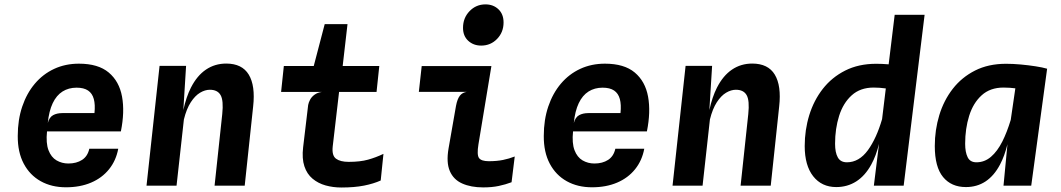

<svg xmlns="http://www.w3.org/2000/svg" viewBox="-20 -847 4840 876"><path d="M281 7.5Q215.5 7.5 165.8 -20.2Q116 -48 88.2 -100.5Q60.5 -153 61 -226.5Q61 -300.5 81.5 -361Q102 -421.5 139 -465.2Q176 -509 227.2 -532.8Q278.5 -556.5 340 -556.5Q428 -556.5 476 -516.2Q524 -476 536.8 -406.2Q549.5 -336.5 531.5 -247.5H194.5Q189 -194 201.2 -161.8Q213.5 -129.5 238 -115.2Q262.5 -101 292 -101Q329 -101 354.5 -117.5Q380 -134 387.5 -168.5H519.5Q509.5 -114.5 477.5 -74.8Q445.5 -35 395.5 -13.8Q345.5 7.5 281 7.5ZM198 -286Q205 -312 222.2 -321.5Q239.5 -331 264.5 -331H411Q415 -369.5 408 -395.2Q401 -421 381.8 -434Q362.5 -447 329.5 -447Q293 -447 265.2 -429.5Q237.5 -412 220.5 -376.2Q203.5 -340.5 198 -286Z M648.5 0 708 -546.5H829L816.5 -345Q829.5 -404.5 851 -447Q879 -502 919.8 -529.5Q960.5 -557 1012 -557Q1084.5 -557 1115 -506.5Q1145.5 -456 1135 -361.5L1096.5 0H959L994 -326.5Q1000.5 -388.5 986.5 -413Q972.5 -437.5 937.5 -437.5Q915.5 -437.5 892.8 -424Q870 -410.5 850.5 -380.5Q831 -350.5 819 -302L785.5 0Z M1537.5 8.5Q1499.5 8.5 1465.5 -1Q1431.5 -10.5 1406 -31.8Q1380.5 -53 1368.8 -88.2Q1357 -123.5 1363 -175L1386 -368Q1388 -379.5 1395 -392.5Q1402 -405.5 1415.5 -415.2Q1429 -425 1448.5 -427.5H1262.5L1275 -546H1411.5L1461.5 -737H1565.5L1543.5 -546H1710.5L1698 -427.5H1527L1498 -178.5Q1493.5 -137.5 1513 -123Q1532.5 -108.5 1571 -108.5Q1623 -108.5 1659 -118.5Q1695 -128.5 1729.5 -145L1717 -23.5Q1685 -9 1641 -0.2Q1597 8.5 1537.5 8.5Z M2175.5 -639Q2140 -639 2116.2 -661Q2092.5 -683 2092.5 -720Q2092.5 -765 2122.2 -796Q2152 -827 2195 -827Q2230.5 -827 2254 -804.8Q2277.5 -782.5 2277.5 -744.5Q2277.5 -700 2248 -669.5Q2218.5 -639 2175.5 -639ZM2184.5 8Q2128.5 8 2088.8 -9.8Q2049 -27.5 2032.2 -66.8Q2015.5 -106 2026.5 -169.5L2060.5 -364Q2066.5 -395.5 2078 -410.2Q2089.5 -425 2110 -428H1891L1904 -545.5H2222L2163 -189Q2155 -140.5 2165.5 -126Q2176 -111.5 2210.5 -111.5Q2246.5 -111.5 2274.8 -117.2Q2303 -123 2328.5 -133L2314 -15.5Q2286 -5 2255.2 1.5Q2224.5 8 2184.5 8Z M2681 7.5Q2615.5 7.5 2565.8 -20.2Q2516 -48 2488.2 -100.5Q2460.5 -153 2461 -226.5Q2461 -300.5 2481.5 -361Q2502 -421.5 2539 -465.2Q2576 -509 2627.2 -532.8Q2678.5 -556.5 2740 -556.5Q2828 -556.5 2876 -516.2Q2924 -476 2936.8 -406.2Q2949.5 -336.5 2931.5 -247.5H2594.5Q2589 -194 2601.2 -161.8Q2613.5 -129.5 2638 -115.2Q2662.5 -101 2692 -101Q2729 -101 2754.5 -117.5Q2780 -134 2787.5 -168.5H2919.5Q2909.5 -114.5 2877.5 -74.8Q2845.5 -35 2795.5 -13.8Q2745.5 7.5 2681 7.5ZM2598 -286Q2605 -312 2622.2 -321.5Q2639.5 -331 2664.5 -331H2811Q2815 -369.5 2808 -395.2Q2801 -421 2781.8 -434Q2762.5 -447 2729.5 -447Q2693 -447 2665.2 -429.5Q2637.5 -412 2620.5 -376.2Q2603.5 -340.5 2598 -286Z M3048.5 0 3108 -546.5H3229L3216.5 -345Q3229.5 -404.5 3251 -447Q3279 -502 3319.8 -529.5Q3360.5 -557 3412 -557Q3484.5 -557 3515 -506.5Q3545.5 -456 3535 -361.5L3496.5 0H3359L3394 -326.5Q3400.5 -388.5 3386.5 -413Q3372.5 -437.5 3337.5 -437.5Q3315.5 -437.5 3292.8 -424Q3270 -410.5 3250.5 -380.5Q3231 -350.5 3219 -302L3185.5 0Z M3795.5 6.5Q3729 6.5 3690.2 -42.8Q3651.5 -92 3651.5 -180.5Q3651.5 -254 3672.2 -321.5Q3693 -389 3734.2 -441.8Q3775.5 -494.5 3836.5 -525.2Q3897.5 -556 3977.5 -556Q4004 -556 4034.5 -553.5L4062 -779.5H4198.5L4103 0H3967L3990.5 -190.5Q3977 -136 3955 -96Q3927 -45 3886.5 -19.2Q3846 6.5 3795.5 6.5ZM4021.5 -443.5Q4007 -445.5 3993.5 -446.5Q3976.5 -447.5 3966 -447.5Q3905 -447.5 3866 -412.2Q3827 -377 3808.5 -318.5Q3790 -260 3790 -191Q3790 -151 3802.5 -128.8Q3815 -106.5 3844 -106.5Q3899.5 -106.5 3940 -162Q3979 -216 4004.5 -303.5Z M4558.5 0 4576.5 -189Q4563.5 -135.5 4542.5 -96Q4515.5 -45 4476.5 -19.2Q4437.5 6.5 4387 6.5Q4320.5 6.5 4282.8 -39.2Q4245 -85 4245 -180.5Q4245 -254 4265.5 -321.5Q4286 -389 4327 -441.8Q4368 -494.5 4428.8 -525.2Q4489.5 -556 4570 -556Q4601 -556 4636.8 -552.8Q4672.5 -549.5 4704.8 -544.5Q4737 -539.5 4757.5 -533.5L4685 0ZM4612.5 -444Q4599 -445.5 4587.5 -446.5Q4569 -447.5 4558.5 -447.5Q4497.5 -447.5 4458.8 -412.2Q4420 -377 4401.8 -318.5Q4383.5 -260 4383.5 -191Q4383.5 -153 4394.8 -129.8Q4406 -106.5 4435 -106.5Q4472 -106.5 4501.2 -131.5Q4530.5 -156.5 4553.5 -202Q4574.5 -244 4591.5 -300Z"/></svg>

Font: Spline Sans Mono SemiBold
Style: Italic
Weight: 600
Italic angle: -4°
Monospace: yes
Version: Version 1.004